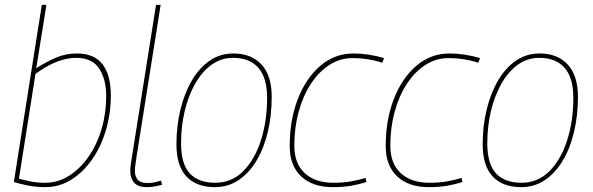

<svg xmlns="http://www.w3.org/2000/svg" viewBox="-20 -760 2439 790"><path d="M171 -740 129 -479Q169 -505 209.5 -522.5Q250 -540 296 -540Q367 -540 401.5 -496Q436 -452 436 -367Q436 -293 416 -225Q396 -157 359 -104Q322 -51 273 -20.5Q224 10 166 10Q130 10 98.5 4Q67 -2 37 -11L152 -740ZM293 -522Q216 -522 126 -456L58 -25Q78 -19 105.5 -13.5Q133 -8 166 -8Q219 -8 264.5 -37Q310 -66 344.5 -115.5Q379 -165 398 -229.5Q417 -294 417 -364Q417 -434 388 -478Q359 -522 293 -522Z M622 -740H641L541 -110Q539 -95 537 -81.5Q535 -68 535 -55Q535 -37 545.5 -22Q556 -7 587 -7Q601 -7 614.5 -9.5Q628 -12 642 -17L647 0Q633 4 617 7Q601 10 584 10Q547 10 531.5 -9Q516 -28 516 -56Q516 -67 517.5 -77.5Q519 -88 520 -96Z M864 10Q788 10 747 -34Q706 -78 706 -166Q706 -242 722.5 -309.5Q739 -377 769.5 -429Q800 -481 843 -510.5Q886 -540 940 -540Q1014 -540 1056 -494.5Q1098 -449 1098 -362Q1098 -285 1082 -217.5Q1066 -150 1035.5 -99Q1005 -48 962 -19Q919 10 864 10ZM866 -8Q933 -8 980.5 -55.5Q1028 -103 1053.5 -182.5Q1079 -262 1079 -357Q1079 -440 1043 -481Q1007 -522 939 -522Q890 -522 850.5 -493.5Q811 -465 783 -415.5Q755 -366 740 -303Q725 -240 725 -170Q725 -86 760.5 -47Q796 -8 866 -8Z M1349 10Q1266 10 1219 -34.5Q1172 -79 1172 -158Q1172 -268 1206 -354Q1240 -440 1299 -490Q1358 -540 1434 -540Q1496 -540 1560 -521L1553 -502Q1494 -521 1431 -521Q1379 -521 1335.5 -493Q1292 -465 1259.5 -415.5Q1227 -366 1209 -300.5Q1191 -235 1191 -160Q1191 -87 1234 -47.5Q1277 -8 1352 -8Q1394 -8 1426 -14Q1458 -20 1484 -28L1488 -11Q1460 -2 1426.5 4Q1393 10 1349 10Z M1744 10Q1661 10 1614 -34.5Q1567 -79 1567 -158Q1567 -268 1601 -354Q1635 -440 1694 -490Q1753 -540 1829 -540Q1891 -540 1955 -521L1948 -502Q1889 -521 1826 -521Q1774 -521 1730.5 -493Q1687 -465 1654.5 -415.5Q1622 -366 1604 -300.5Q1586 -235 1586 -160Q1586 -87 1629 -47.5Q1672 -8 1747 -8Q1789 -8 1821 -14Q1853 -20 1879 -28L1883 -11Q1855 -2 1821.5 4Q1788 10 1744 10Z M2124 10Q2048 10 2007 -34Q1966 -78 1966 -166Q1966 -242 1982.5 -309.5Q1999 -377 2029.5 -429Q2060 -481 2103 -510.5Q2146 -540 2200 -540Q2274 -540 2316 -494.5Q2358 -449 2358 -362Q2358 -285 2342 -217.5Q2326 -150 2295.5 -99Q2265 -48 2222 -19Q2179 10 2124 10ZM2126 -8Q2193 -8 2240.5 -55.5Q2288 -103 2313.5 -182.5Q2339 -262 2339 -357Q2339 -440 2303 -481Q2267 -522 2199 -522Q2150 -522 2110.5 -493.5Q2071 -465 2043 -415.5Q2015 -366 2000 -303Q1985 -240 1985 -170Q1985 -86 2020.5 -47Q2056 -8 2126 -8Z"/></svg>

Font: Georama Thin
Style: Italic
Weight: 100
Italic angle: -9°
Designer: Jean-Baptiste Levee
Foundry: Production Type
Version: Version 1.000